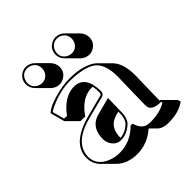

<svg xmlns="http://www.w3.org/2000/svg" viewBox="-192 -762 956 956"><g transform="rotate(-45 286.0 -284.0)"><path d="M289.1 -570.8Q289.1 -610.4 324.2 -627.4Q337.9 -633.8 352.1 -633.8Q377 -632.8 394.5 -616.2L451.2 -559.6Q469.2 -540 469.7 -514.6Q469.7 -478.5 437 -460Q422.9 -452.6 408.7 -452.6Q382.3 -453.6 363.8 -471.2L307.6 -527.8Q289.6 -546.4 289.1 -570.8ZM80.1 -570.8Q80.1 -608.9 113.3 -627Q127 -633.8 141.1 -633.8Q167.5 -632.8 185.5 -615.7L242.2 -559.1Q260.3 -540 260.7 -514.6Q260.7 -477.5 226.6 -459.5Q212.9 -452.1 197.8 -452.6Q173.3 -453.6 155.3 -470.7L98.6 -527.3Q80.6 -546.4 80.1 -570.8ZM224.6 -50.3Q262.2 -52.7 293.9 -84Q306.2 -100.1 309.1 -128.9L309.6 -150.4L287.6 -144.5Q225.1 -127 224.6 -50.3ZM307.1 -328.1Q302.2 -328.6 298.3 -328.6Q229 -327.6 175.8 -249.5L142.6 -250.5L85.9 -307.1L65.9 -381.8L68.8 -386.2Q99.1 -412.6 177.7 -430.2Q217.8 -439 251 -439Q334 -439.9 385.7 -410.2Q395 -404.8 400.9 -398.9Q403.3 -396.5 405.3 -395L461.4 -338.9Q497.1 -301.8 497.6 -220.2Q497.6 -215.8 496.1 -159.7Q494.1 -72.8 493.7 -43.9H498L499.5 -42.5L556.2 14.2Q562.5 21.5 564.5 33.7Q521 66.4 445.8 66.4Q408.2 65.9 388.7 47.4L356.9 15.6Q300.3 65.9 227.5 66.4Q158.7 65.9 118.7 26.4L62 -29.8Q34.2 -58.6 34.2 -98.1Q34.2 -180.2 134.8 -222.7Q159.7 -232.9 188 -240.2L305.2 -271Q310.5 -274.4 311 -283.2Q311 -309.6 307.1 -328.1ZM311 -44.9Q310.1 -47.4 310.1 -47.9H308.1ZM426.8 -80.1Q426.8 -98.1 429.7 -217.8Q431.2 -272.5 431.2 -276.9Q430.7 -358.4 394.5 -391.6Q359.9 -422.4 273.9 -428.2Q261.2 -429.2 251 -429.2Q174.8 -429.2 100.1 -393.1Q85 -385.7 77.1 -379.9L93.8 -316.9L113.8 -315.9Q170.4 -394 242.2 -395Q320.3 -393.1 320.8 -283.2Q319.8 -266.6 308.1 -261.7V-261.2L190.4 -230.5Q69.3 -201.2 47.9 -126Q43.9 -111.8 43.9 -98.1Q43.9 -40.5 104.5 -13.2Q135.3 0 170.9 0Q246.1 -1 300.8 -55.2L303.7 -58.1H317.4L319.3 -51.3Q333.5 -9.8 363.8 -2.4Q374.5 0 389.2 0Q455.6 -0.5 497.1 -27.3Q495.6 -31.2 493.7 -34.2Q438.5 -34.7 429.2 -62.5Q426.8 -70.8 426.8 -80.1ZM321.3 -234.9 318.8 -128.9Q316.9 -96.2 301.3 -77.1Q263.7 -40.5 220.2 -40Q183.1 -40 165 -77.6Q158.2 -92.8 158.2 -106.9Q158.2 -183.1 216.3 -206.5Q222.7 -209 228.5 -210.4ZM89.8 -570.8Q89.8 -539.6 118.7 -524.4Q129.9 -519 141.1 -519Q173.8 -519 189 -548.8Q193.8 -560.1 193.8 -570.8Q193.8 -605.5 162.6 -619.6Q151.9 -624 141.1 -624Q109.4 -624 95.2 -594.2Q89.8 -582.5 89.8 -570.8ZM298.8 -570.8Q298.8 -539.1 328.6 -524.4Q340.3 -519 352.1 -519Q382.8 -519 397.5 -548.3Q402.8 -559.6 402.8 -570.8Q402.8 -605 372.6 -619.6Q362.3 -624 352.1 -624Q317.4 -624 303.7 -592.8Q298.8 -581.5 298.8 -570.8Z"/></g></svg>

Font: Linux Biolinum Shadow O
Style: Bold
Weight: 700
Designer: Philipp H. Poll
Foundry: Philipp H. Poll
Version: Version 0.9.2